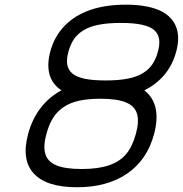

<svg xmlns="http://www.w3.org/2000/svg" viewBox="-20 -789 771 809"><path d="M268.3 -571Q259.8 -540.8 263.2 -518.1Q266.6 -495.4 283.8 -480.2Q301 -465.1 335.7 -457.5Q370.4 -450 424.3 -450Q478.3 -450 516.8 -457.3Q555.4 -464.6 581.2 -480.3Q606.9 -496.1 621.8 -517.8Q636.7 -539.6 645.3 -571Q653.8 -601.3 650.4 -624Q647 -646.7 629.8 -662Q612.5 -677.2 577.9 -684.8Q543.2 -692.4 489.3 -692.4Q435.3 -692.4 396.7 -684.9Q358.2 -677.5 332.4 -661.7Q306.6 -646 291.7 -624.3Q276.9 -602.5 268.3 -571ZM238.8 -408.4Q201.2 -433.1 189.1 -473.9Q177 -514.6 191.7 -571.3Q209.2 -636.5 253.2 -681.2Q297.1 -725.8 361.8 -747.6Q426.5 -769.3 510 -769.3Q593.5 -769.3 646.6 -747.6Q699.7 -725.8 719.8 -681.2Q740 -636.5 722.4 -571.3Q707.5 -515.4 672.9 -474.1Q638.2 -432.9 587.9 -408.4Q625 -380.4 635.5 -333.6Q646 -286.9 629.2 -224.1Q599.9 -115.2 515.9 -57.6Q431.9 0 304 0Q176 0 122.6 -57.7Q69.1 -115.5 98.4 -224.1Q115 -286.9 151 -333.7Q187 -380.6 238.8 -408.4ZM403.8 -373Q351.1 -373 312.9 -364.5Q274.7 -356 247.6 -337.5Q220.5 -319.1 203.4 -291.9Q186.3 -264.6 175.8 -225.1Q161.4 -173.8 170.9 -140.9Q180.4 -107.9 217.5 -92.4Q254.6 -76.9 324.5 -76.9Q394.3 -76.9 439.9 -92.8Q485.6 -108.6 512 -140.5Q538.3 -172.4 552.5 -225.1Q566.9 -276.4 557.4 -309.2Q547.9 -342 510.7 -357.5Q473.6 -373 403.8 -373Z"/></svg>

Font: Tecnico
Style: GruesoInclinado
Weight: 700
Italic angle: -15°
Version: Version 1.3